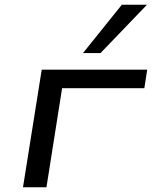

<svg xmlns="http://www.w3.org/2000/svg" viewBox="-20 -790 641 810"><path d="M77 0 156 -496H601L589 -418H242L176 0ZM330 -566 494 -770H600L404 -566Z"/></svg>

Font: Nunito Sans 7pt Expanded
Style: Italic
Weight: 400
Width: 7
Italic angle: -9°
Designer: Vernon Adams
Foundry: Vernon Adams
Version: Version 3.101;gftools[0.9.27]